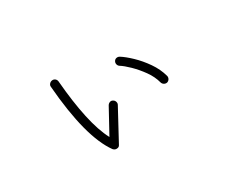

<svg xmlns="http://www.w3.org/2000/svg" viewBox="-73 -747 1146 944"><g transform="rotate(-30 500.0 -275.0)"><path d="M372 -50Q361 -49 352 -59Q267 -177 243 -476Q242 -485 248.5 -492Q255 -499 264 -500Q274 -501 281 -495Q288 -489 289 -479Q299 -358 319 -266Q339 -174 369 -118L444 -255Q449 -263 457.5 -266Q466 -269 474 -264Q482 -260 485 -250.5Q488 -241 483 -233L390 -61Q385 -50 372 -50ZM749 -208Q740 -206 732 -210.5Q724 -215 721 -224Q711 -262 686.5 -296Q662 -330 634.5 -357Q607 -384 586 -397Q579 -402 577 -411Q575 -420 580 -428Q585 -436 594 -437.5Q603 -439 611 -434Q635 -419 666.5 -389Q698 -359 725.5 -319.5Q753 -280 765 -236Q767 -227 762.5 -219Q758 -211 749 -208Z"/></g></svg>

Font: Zen Kurenaido
Style: Regular
Weight: 400
Designer: Yoshimichi Ohira
Foundry: Positype
Version: Version 1.001